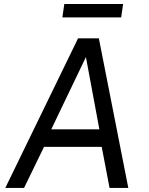

<svg xmlns="http://www.w3.org/2000/svg" viewBox="-20 -922 730 942"><path d="M363 -734H465L609.5 0H517.5L479 -201.5H196L98 0H6ZM467.5 -287.5 401.5 -642 231.5 -287.5ZM295.5 -902.5H584L574.5 -836.5H286Z"/></svg>

Font: 1883 Sans
Style: Italic
Weight: 400
Italic angle: -8°
Designer: 1883 Sans project is a fork of Public Sans.
Version: Version 1.009